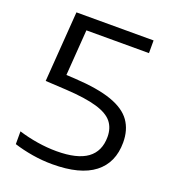

<svg xmlns="http://www.w3.org/2000/svg" viewBox="-137 -842 849 953"><g transform="rotate(20 288.0 -365.0)"><path d="M247.5 9.5Q195 9.5 142.2 0.8Q89.5 -8 44 -22.5V-90Q92 -75 143.8 -66.8Q195.5 -58.5 245 -58.5Q354 -58.5 406.8 -97Q459.5 -135.5 459.5 -211.5Q459.5 -258 434.8 -289.2Q410 -320.5 350.2 -338.2Q290.5 -356 185.5 -362L76 -368L103 -740H510.5V-673H180L162.5 -431L209 -428.5Q331.5 -421.5 404.5 -395.8Q477.5 -370 509.8 -324.2Q542 -278.5 542 -212Q542 -105 468.2 -47.8Q394.5 9.5 247.5 9.5Z"/></g></svg>

Font: Encode Sans Expanded Expanded
Style: Regular
Weight: 400
Width: 7
Designer: Multiple Designers
Foundry: Impallari Type
Version: Version 3.000; ttfautohint (v1.8.3) -l 8 -r 50 -G 200 -x 14 